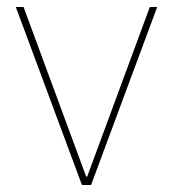

<svg xmlns="http://www.w3.org/2000/svg" viewBox="-20 -526 492 546"><path d="M25 -506H47L225 -24H228L406 -506H427L239 0H213Z"/></svg>

Font: Plexus Sans Thin
Style: Regular
Weight: 250
Version: Version 2.001;PS 002.001;hotconv 1.0.70;makeotf.lib2.5.58329